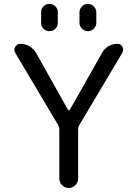

<svg xmlns="http://www.w3.org/2000/svg" viewBox="-20 -978 690 978"><path d="M500 -709Q511.7 -730.5 532.7 -742.7Q553.7 -754.9 578.1 -754.9Q594.7 -754.9 603.5 -740.2Q607.4 -732.4 607.4 -724.6Q607.4 -717.8 603.5 -710L382.8 -338.9Q377.9 -330.1 377.9 -320.3V-68.4Q377.9 -48.8 363.8 -34.7Q349.6 -20.5 330.1 -20.5Q310.5 -20.5 296.4 -34.7Q282.2 -48.8 282.2 -68.4V-320.3Q282.2 -330.1 277.3 -338.9L57.6 -709Q52.7 -716.8 52.7 -724.6Q52.7 -731.4 57.6 -739.3Q66.4 -754.9 84 -754.9Q108.4 -754.9 129.9 -742.2Q151.4 -729.5 164.1 -708L326.2 -418.9Q328.1 -416 331.1 -416Q334 -416 335.9 -418.9ZM189.5 -861.3V-916Q189.5 -933.6 201.7 -945.8Q213.9 -958 231.9 -958Q250 -958 262.2 -945.8Q274.4 -933.6 274.4 -916V-861.3Q274.4 -843.8 262.2 -831.5Q250 -819.3 231.9 -819.3Q213.9 -819.3 201.7 -831.5Q189.5 -843.8 189.5 -861.3ZM384.8 -862.3V-915Q384.8 -932.6 397.5 -945.3Q410.2 -958 427.7 -958Q445.3 -958 458 -945.3Q470.7 -932.6 470.7 -915V-862.3Q470.7 -844.7 458 -832Q445.3 -819.3 427.7 -819.3Q410.2 -819.3 397.5 -832Q384.8 -844.7 384.8 -862.3Z"/></svg>

Font: Gen Jyuu GothicX Regular
Style: Regular
Weight: 400
Designer: [Source Han Sans]
Ryoko NISHIZUKA  (kana & ideographs); Paul D. Hunt (Latin, Greek & Cyrillic); Wenlong ZHANG  (bopomofo
Version: Version 1.002.20150607